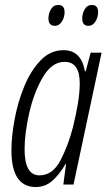

<svg xmlns="http://www.w3.org/2000/svg" viewBox="-20 -743 433 773"><path d="M240 -694Q240 -723 215 -723Q195 -723 185 -705.5Q175 -688 175 -669Q175 -639 201 -639Q218 -639 229 -656Q240 -673 240 -694ZM375 -694Q375 -723 350 -723Q331 -723 321 -705.5Q311 -688 311 -669Q311 -639 336 -639Q353 -639 364 -656Q375 -673 375 -694ZM79 -142Q79 -207 98 -289.5Q117 -372 153 -433Q189 -494 240 -494Q301 -494 301 -408Q301 -370 293.5 -325.5Q286 -281 274 -232Q255 -158 223.5 -97.5Q192 -37 139 -37Q79 -37 79 -142ZM244 -83H246L235 0H276L389 -531H345L325 -456H322Q307 -541 236 -541Q183 -541 143.5 -500Q104 -459 78 -396Q52 -333 39 -263.5Q26 -194 26 -138Q26 10 124 10Q162 10 190.5 -15Q219 -40 244 -83Z"/></svg>

Font: Noto Sans Display Condensed Light
Style: Italic
Weight: 300
Width: 3
Designer: Monotype Design team
Foundry: Monotype Imaging Inc.
Version: 1.000